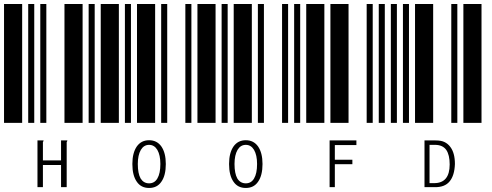

<svg xmlns="http://www.w3.org/2000/svg" viewBox="-20 -610 2440 953"><path d="M0 0V-590H90V0ZM120 0V-590H150V0ZM180 0V-590H210V0ZM300 0V-590H390V0ZM420 0V-590H450V0ZM166 87H196V90Q194 92 193 95Q193 97 193 104V186H283V87H314V90Q312 92 311 95Q311 97 311 104V319H283V209H193V319H166Z M480 0V-590H570V0ZM600 0V-590H630V0ZM660 0V-590H750V0ZM780 0V-590H810V0ZM900 0V-590H930V0ZM720 323Q680 323 659 292Q637 261 637 204Q637 149 659 117Q681 86 720 86Q759 86 781 117Q803 149 803 204Q803 261 781 292Q760 323 720 323ZM720 300Q747 300 761 276Q776 251 776 204Q776 160 761 134Q746 109 720 109Q694 109 679 134Q664 160 664 204Q664 251 678 276Q693 300 720 300Z M960 0V-590H1050V0ZM1080 0V-590H1110V0ZM1140 0V-590H1230V0ZM1260 0V-590H1290V0ZM1380 0V-590H1410V0ZM1200 323Q1160 323 1139 292Q1117 261 1117 204Q1117 149 1139 117Q1161 86 1200 86Q1239 86 1261 117Q1283 149 1283 204Q1283 261 1261 292Q1240 323 1200 323ZM1200 300Q1227 300 1241 276Q1256 251 1256 204Q1256 160 1241 134Q1226 109 1200 109Q1174 109 1159 134Q1144 160 1144 204Q1144 251 1158 276Q1173 300 1200 300Z M1440 0V-590H1470V0ZM1500 0V-590H1590V0ZM1620 0V-590H1710V0ZM1800 0V-590H1830V0ZM1860 0V-590H1890V0ZM1616 87H1749V110H1642V183H1729V205H1642V319H1616Z M1920 0V-590H1950V0ZM1980 0V-590H2010V0ZM2040 0V-590H2130V0ZM2220 0V-590H2250V0ZM2280 0V-590H2370V0ZM2087 87H2141Q2170 87 2186 95Q2203 103 2215 119Q2238 149 2238 204Q2236 261 2212 290Q2188 320 2137 319H2087ZM2135 299Q2212 299 2212 206Q2212 159 2195 134Q2177 109 2139 109H2112V299Z"/></svg>

Font: Libre Barcode 39 Text
Style: Regular
Weight: 400
Version: Version 1.005; ttfautohint (v1.8.3)